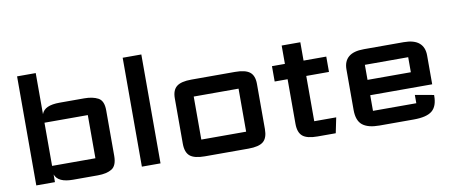

<svg xmlns="http://www.w3.org/2000/svg" viewBox="-65 -988 2964 1257"><g transform="rotate(-10 1417.0 -359.0)"><path d="M90 1V-724H214V-451Q224.5 -479.5 254.2 -492.8Q284 -506 334 -506H498Q554 -506 590 -486.8Q626 -467.5 626 -404V-102Q626 -36.5 592 -15.2Q558 6 498 6H334Q284 6 254.2 -7.8Q224.5 -21.5 214 -50V1ZM214 -107H502Q502 -107 502 -107Q502 -107 502 -107V-394Q502 -394 502 -394Q502 -394 502 -394H214Z M792 0V-724H916V0Z M1082 -102V-403Q1082 -457.5 1111.8 -481.2Q1141.5 -505 1210 -505H1500Q1569 -505 1598.5 -481.2Q1628 -457.5 1628 -403V-102Q1628 -44 1599 -19.5Q1570 5 1500 5H1210Q1140.5 5 1111.2 -19.5Q1082 -44 1082 -102ZM1206 -107Q1206 -107 1206 -107Q1206 -107 1206 -107H1504Q1504 -107 1504 -107Q1504 -107 1504 -107V-393Q1504 -393 1504 -393Q1504 -393 1504 -393H1206Q1206 -393 1206 -393Q1206 -393 1206 -393Z M1959 5Q1889.5 5 1860.2 -19.5Q1831 -44 1831 -102V-398H1745V-500H1831V-622H1955V-500H2106V-398H1955V-97Q1955 -97 1955 -97Q1955 -97 1955 -97H2101L2080 5Z M2221.5 -125V-395Q2221.5 -448.5 2254.8 -476.8Q2288 -505 2356.5 -505H2621.5Q2690 -505 2723.8 -476.2Q2757.5 -447.5 2757.5 -393V-201H2345.5V-97Q2345.5 -97 2345.5 -97Q2345.5 -97 2345.5 -97H2633.5Q2633.5 -97 2633.5 -97Q2633.5 -97 2633.5 -97V-152L2757.5 -130V-125Q2757.5 -55 2721 -25Q2684.5 5 2598.5 5H2370.5Q2295 5 2258.2 -24.5Q2221.5 -54 2221.5 -125ZM2345.5 -303H2633.5V-403Q2633.5 -403 2633.5 -403Q2633.5 -403 2633.5 -403H2345.5Q2345.5 -403 2345.5 -403Q2345.5 -403 2345.5 -403Z"/></g></svg>

Font: Science Gothic
Style: Regular
Weight: 400
Designer: Thomas Phinney, Vassil Kateliev, Brandon Buerkle
Foundry: Font Detective LLC
Version: Version 1.018